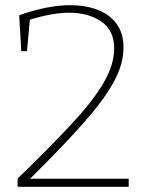

<svg xmlns="http://www.w3.org/2000/svg" viewBox="-20 -720 569 740"><path d="M48 0V-32Q171 -151 254 -240Q337 -329 378.5 -399.5Q420 -470 420 -533Q420 -603 370.5 -637Q321 -671 246 -671Q215 -671 175.5 -664Q136 -657 95 -644L84 -523H62L54 -661Q106 -680 156.5 -690Q207 -700 250 -700Q309 -700 355.5 -682.5Q402 -665 429 -628.5Q456 -592 456 -537Q456 -471 416.5 -400.5Q377 -330 297.5 -241Q218 -152 96 -31H476V0Z"/></svg>

Font: Bitter ExtraLight
Style: Regular
Weight: 200
Designer: Sol Matas, and Bitter project Authors
Foundry: Sol Matas
Version: Version 2.001